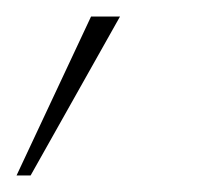

<svg xmlns="http://www.w3.org/2000/svg" viewBox="-60 -91 244 232"><path d="M-40 121H-23L85 -71H50Z"/></svg>

Font: Fixel Text 20240404 Thin
Style: Italic
Weight: 100
Width: 4
Italic angle: -10°
Designer: AlfaBravo + MacPaw
Foundry: Kyrylo Tkachov, Marchela Mozhyna, Serhii Makarenko, Maria Weinstein, Zakhar Kryvoshyya
Version: Version 1.211;Glyphs 3.2 (3225)